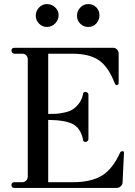

<svg xmlns="http://www.w3.org/2000/svg" viewBox="-20 -920 662 940"><path d="M209 -788Q187 -788 171 -804.5Q155 -821 155 -843Q155 -866 171 -883Q187 -900 209 -900Q233 -900 250 -884Q267 -868 267 -846Q267 -822 250 -805Q233 -788 209 -788ZM412 -788Q389 -788 373 -804Q357 -820 357 -843Q357 -866 373 -883Q389 -900 412 -900Q436 -900 451.5 -884Q467 -868 467 -846Q467 -822 451.5 -805Q436 -788 412 -788ZM51 0Q36 0 36 -14Q36 -28 51 -28H90Q100 -28 108 -36Q116 -44 116 -55V-630Q116 -641 108.5 -649Q101 -657 90 -657H51Q45 -657 40.5 -661.5Q36 -666 36 -672Q36 -686 51 -686H535Q545 -686 553 -677.5Q561 -669 561 -658V-514Q561 -509 557.5 -506Q554 -503 552 -503Q545 -503 541 -514Q510 -594 463.5 -625.5Q417 -657 335 -657H216V-362Q240 -362 255.5 -363Q271 -364 295 -369Q319 -374 334.5 -383.5Q350 -393 365 -411.5Q380 -430 386 -457Q386 -470 399 -470Q404 -470 408.5 -466Q413 -462 413 -457V-239Q413 -234 408.5 -229.5Q404 -225 399 -225Q386 -225 386 -239Q374 -293 336.5 -312.5Q299 -332 216 -333V-28H336Q426 -28 478.5 -60Q531 -92 567 -171Q571 -180 580 -180Q587 -180 587 -171L580 -26Q580 -16 571 -8Q562 0 551 0Z"/></svg>

Font: HK Venetian
Style: Regular
Weight: 400
Designer: Alfredo Marco Pradil
Foundry: Alfredo Marco Pradil
Version: Version 1.000;PS 001.000;hotconv 1.0.88;makeotf.lib2.5.64775